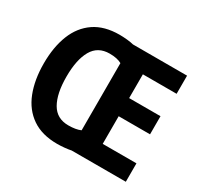

<svg xmlns="http://www.w3.org/2000/svg" viewBox="-153 -917 1165 1119"><g transform="rotate(30 429.5 -357.5)"><path d="M351 -724Q374 -724 400.5 -721.5Q427 -719 446 -714H810V-592H583V-432H794V-310H583V-124H810V0H446Q427 4 401 6.5Q375 9 352 9Q250 9 183 -37Q116 -83 83.5 -166Q51 -249 51 -359Q51 -469 83.5 -551Q116 -633 182.5 -678.5Q249 -724 351 -724ZM356 -600Q277 -600 240.5 -536Q204 -472 204 -358Q204 -244 240.5 -180.5Q277 -117 355 -117Q406 -117 437 -131V-583Q407 -600 356 -600Z"/></g></svg>

Font: Noto Sans Hebrew SemiCondensed
Style: Bold
Weight: 700
Width: 4
Designer: Monotype Design Team
Foundry: Monotype Imaging Inc.
Version: Version 2.004; ttfautohint (v1.8.4.7-5d5b)